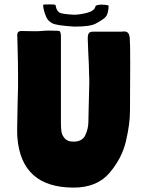

<svg xmlns="http://www.w3.org/2000/svg" viewBox="-20 -859 664 873"><path d="M453 -775Q439 -764 414 -751Q389 -738 318 -738Q237 -743 218 -753Q199 -763 191 -780Q177 -812 176 -836Q176 -838 182.5 -838.5Q189 -839 205 -839Q226 -839 230 -837.5Q234 -836 234 -829Q238 -810 250 -802Q261 -795 316 -792Q342 -792 377 -801Q412 -811 414 -831Q418 -837 441 -838Q474 -837 474 -832Q474 -819 470 -802Q466 -785 453 -775ZM315 -215Q354 -215 368 -244.5Q382 -274 382 -309L383 -359Q386 -470 386 -483Q386 -511 385 -521Q385 -556 381 -628L379 -683Q379 -701 384 -708Q389 -715 403 -715H530L545 -716Q555 -716 561.5 -710Q568 -704 570 -686Q572 -669 572 -568L571 -353Q571 -297 553 -218.5Q535 -140 478 -73Q421 -6 315 -6Q77 -6 59 -234Q58 -244 58 -274Q58 -305 60 -383Q63 -473 62 -517Q62 -577 60 -643Q59 -662 59 -682Q59 -686 58.5 -697Q58 -708 62.5 -713Q67 -718 79 -718L137 -717Q157 -717 166 -718Q188 -720 202 -720L242 -719Q251 -719 253.5 -714.5Q256 -710 257 -698V-298Q257 -276 259.5 -260Q262 -244 274.5 -229.5Q287 -215 315 -215Z"/></svg>

Font: Barrio
Style: Regular
Weight: 400
Designer: Pablo Cosgaya & Sergio Jimenez
Foundry: Pablo Cosgaya & Sergio Jimenez
Version: Version 1.005